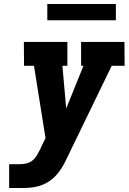

<svg xmlns="http://www.w3.org/2000/svg" viewBox="-20 -946 647 966"><path d="M26 0V-120H81Q97 -120 114 -124Q131 -128 145 -140Q159 -152 167.5 -168Q176 -184 185 -200V-202L209 -251L151 -615H101L100 -735H319V-615H294L313 -400L400 -615H388V-735H606L607 -615H542L316 -149Q306 -127 292.5 -104.5Q279 -82 261.5 -63Q244 -44 222 -30.5Q200 -17 176 -10Q152 -3 128 -1.5Q104 0 80 0ZM218 -844V-926H563V-844Z"/></svg>

Font: Iosevka Etoile Heavy
Style: Italic
Weight: 900
Italic angle: -9°
Designer: Belleve Invis
Foundry: Belleve Invis
Version: Version 22.1.2; ttfautohint (v1.8.4)